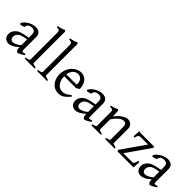

<svg xmlns="http://www.w3.org/2000/svg" viewBox="191 -1859 2976 2976"><g transform="rotate(45 1678.5 -371.5)"><path d="M171.9 -48.8Q201.2 -48.8 234.1 -63.7Q267.1 -78.6 304.2 -110.8V-237.3Q263.2 -230.5 236.6 -224.1Q210 -217.8 192.9 -211.2Q175.8 -204.6 165.5 -197.3Q155.3 -189.9 147.5 -181.6Q134.8 -168.5 127 -151.6Q119.1 -134.8 119.1 -111.8Q119.1 -92.3 125 -80.1Q130.9 -67.9 139.2 -60.8Q147.5 -53.7 156.5 -51.3Q165.5 -48.8 171.9 -48.8ZM452.1 -40Q410.6 -11.2 383.5 1.7Q356.4 14.6 342.8 14.6Q326.7 14.6 315.9 -7.8Q305.2 -30.3 304.2 -69.8Q282.2 -47.9 260.3 -31.7Q238.3 -15.6 217.3 -5.4Q196.3 4.9 177.5 9.8Q158.7 14.6 143.1 14.6Q125.5 14.6 106.9 8.8Q88.4 2.9 73.5 -9.8Q58.6 -22.5 48.8 -42.5Q39.1 -62.5 39.1 -90.8Q39.1 -127.9 52 -152.8Q64.9 -177.7 83 -195.8Q94.7 -207.5 109.6 -218Q124.5 -228.5 149.2 -238.3Q173.8 -248 210.9 -256.8Q248 -265.6 304.2 -273.9V-342.8Q304.2 -359.4 300.3 -373.8Q296.4 -388.2 287.1 -398.7Q277.8 -409.2 262 -414.8Q246.1 -420.4 222.2 -419.9Q206.5 -419.4 191.4 -414.6Q176.3 -409.7 165 -400.9Q153.8 -392.1 147.5 -380.1Q141.1 -368.2 142.6 -353.5Q143.1 -349.1 132.6 -343.5Q122.1 -337.9 107.7 -333.5Q93.3 -329.1 79.3 -326.7Q65.4 -324.2 59.6 -325.7L52.7 -344.7Q64 -369.1 86.9 -391.6Q109.9 -414.1 139.4 -431.2Q168.9 -448.2 201.9 -458.5Q234.9 -468.8 265.6 -468.8Q319.3 -468.8 348.4 -440.7Q377.4 -412.6 377.4 -362.3V-86.9Q377.4 -66.4 382.8 -57.6Q388.2 -48.8 397 -48.8Q403.8 -48.8 414.6 -51.3Q425.3 -53.7 444.8 -62Z M488.3 0V-21Q509.3 -24.4 523.4 -28.1Q537.6 -31.7 545.9 -35.4Q554.2 -39.1 557.9 -43Q561.5 -46.9 561.5 -50.8V-632.8Q561.5 -654.8 558.6 -667Q555.7 -679.2 547.9 -685.3Q540 -691.4 526.9 -693.6Q513.7 -695.8 493.2 -698.2V-717.8Q528.3 -724.6 557.6 -732.9Q586.9 -741.2 617.2 -756.8L634.8 -740.2V-50.8Q634.8 -43.5 651.4 -35.6Q668 -27.8 708 -21V0Z M759.3 0V-21Q780.3 -24.4 794.4 -28.1Q808.6 -31.7 816.9 -35.4Q825.2 -39.1 828.9 -43Q832.5 -46.9 832.5 -50.8V-632.8Q832.5 -654.8 829.6 -667Q826.7 -679.2 818.8 -685.3Q811 -691.4 797.9 -693.6Q784.7 -695.8 764.2 -698.2V-717.8Q799.3 -724.6 828.6 -732.9Q857.9 -741.2 888.2 -756.8L905.8 -740.2V-50.8Q905.8 -43.5 922.4 -35.6Q939 -27.8 979 -21V0Z M1243.2 -417.5Q1217.8 -417.5 1196.5 -407.7Q1175.3 -397.9 1158.9 -380.1Q1142.6 -362.3 1131.6 -337.6Q1120.6 -313 1116.2 -283.2H1325.2Q1336.4 -283.2 1340.1 -286.9Q1343.8 -290.5 1343.8 -300.8Q1343.8 -314 1340.1 -333.7Q1336.4 -353.5 1325.4 -372.3Q1314.5 -391.1 1294.7 -404.3Q1274.9 -417.5 1243.2 -417.5ZM1423.8 -272Q1415 -262.2 1400.4 -253.9Q1385.7 -245.6 1370.1 -239.3H1113.3Q1113.8 -201.2 1123.8 -166.7Q1133.8 -132.3 1152.6 -106.2Q1171.4 -80.1 1198 -64.5Q1224.6 -48.8 1257.8 -48.8Q1272.9 -48.8 1287.4 -50.8Q1301.8 -52.7 1318.4 -59.6Q1335 -66.4 1355.2 -79.6Q1375.5 -92.8 1402.8 -115.2Q1409.2 -111.8 1413.8 -105.5Q1418.5 -99.1 1420.9 -95.2Q1388.2 -59.6 1363.5 -37.8Q1338.9 -16.1 1317.1 -4.4Q1295.4 7.3 1274.2 11Q1252.9 14.6 1228 14.6Q1190.4 14.6 1156.5 -1.5Q1122.6 -17.6 1096.7 -47.1Q1070.8 -76.7 1055.4 -118.4Q1040 -160.2 1040 -211.9Q1040 -244.6 1047.4 -276.4Q1054.7 -308.1 1068.6 -336.4Q1082.5 -364.7 1102.5 -388.7Q1122.6 -412.6 1147.9 -430.2Q1158.7 -437.5 1172.1 -444.6Q1185.5 -451.7 1200.2 -457Q1214.8 -462.4 1229.2 -465.6Q1243.7 -468.8 1256.8 -468.8Q1288.6 -468.8 1313.5 -460Q1338.4 -451.2 1356.9 -436.3Q1375.5 -421.4 1388.2 -401.6Q1400.9 -381.8 1408.9 -359.9Q1417 -337.9 1420.4 -315.2Q1423.8 -292.5 1423.8 -272Z M1634.8 -48.8Q1664.1 -48.8 1697 -63.7Q1730 -78.6 1767.1 -110.8V-237.3Q1726.1 -230.5 1699.5 -224.1Q1672.9 -217.8 1655.8 -211.2Q1638.7 -204.6 1628.4 -197.3Q1618.2 -189.9 1610.4 -181.6Q1597.7 -168.5 1589.8 -151.6Q1582 -134.8 1582 -111.8Q1582 -92.3 1587.9 -80.1Q1593.8 -67.9 1602.1 -60.8Q1610.4 -53.7 1619.4 -51.3Q1628.4 -48.8 1634.8 -48.8ZM1915 -40Q1873.5 -11.2 1846.4 1.7Q1819.3 14.6 1805.7 14.6Q1789.6 14.6 1778.8 -7.8Q1768.1 -30.3 1767.1 -69.8Q1745.1 -47.9 1723.1 -31.7Q1701.2 -15.6 1680.2 -5.4Q1659.2 4.9 1640.4 9.8Q1621.6 14.6 1606 14.6Q1588.4 14.6 1569.8 8.8Q1551.3 2.9 1536.4 -9.8Q1521.5 -22.5 1511.7 -42.5Q1502 -62.5 1502 -90.8Q1502 -127.9 1514.9 -152.8Q1527.8 -177.7 1545.9 -195.8Q1557.6 -207.5 1572.5 -218Q1587.4 -228.5 1612.1 -238.3Q1636.7 -248 1673.8 -256.8Q1710.9 -265.6 1767.1 -273.9V-342.8Q1767.1 -359.4 1763.2 -373.8Q1759.3 -388.2 1750 -398.7Q1740.7 -409.2 1724.9 -414.8Q1709 -420.4 1685.1 -419.9Q1669.4 -419.4 1654.3 -414.6Q1639.2 -409.7 1627.9 -400.9Q1616.7 -392.1 1610.4 -380.1Q1604 -368.2 1605.5 -353.5Q1606 -349.1 1595.5 -343.5Q1585 -337.9 1570.6 -333.5Q1556.2 -329.1 1542.2 -326.7Q1528.3 -324.2 1522.5 -325.7L1515.6 -344.7Q1526.9 -369.1 1549.8 -391.6Q1572.8 -414.1 1602.3 -431.2Q1631.8 -448.2 1664.8 -458.5Q1697.8 -468.8 1728.5 -468.8Q1782.2 -468.8 1811.3 -440.7Q1840.3 -412.6 1840.3 -362.3V-86.9Q1840.3 -66.4 1845.7 -57.6Q1851.1 -48.8 1859.9 -48.8Q1866.7 -48.8 1877.4 -51.3Q1888.2 -53.7 1907.7 -62Z M2249 0V-21Q2284.2 -30.3 2300.8 -37.1Q2317.4 -43.9 2317.4 -50.8V-309.1Q2317.4 -338.9 2314 -357.4Q2310.5 -376 2303.2 -386.7Q2295.9 -397.5 2283.9 -401.4Q2272 -405.3 2254.9 -405.3Q2239.7 -405.3 2221.2 -397.9Q2202.6 -390.6 2181.4 -374.5Q2160.2 -358.4 2137 -332.3Q2113.8 -306.2 2090.3 -268.1V-50.8Q2090.3 -43.5 2108.6 -35.6Q2127 -27.8 2158.7 -21V0H1948.7V-21Q1981 -29.3 1999 -35.9Q2017.1 -42.5 2017.1 -50.8V-347.2Q2017.1 -366.2 2015.6 -377.4Q2014.2 -388.7 2007.6 -395Q2001 -401.4 1987.3 -404.3Q1973.6 -407.2 1948.7 -410.2V-429.7Q1981.9 -435.1 2010.3 -445.1Q2038.6 -455.1 2065.9 -468.8L2083 -451.7L2088.4 -330.1Q2109.9 -362.8 2135.7 -388.4Q2161.6 -414.1 2188 -431.9Q2214.4 -449.7 2239 -459.2Q2263.7 -468.8 2282.7 -468.8Q2303.7 -468.8 2323.2 -462.4Q2342.8 -456.1 2357.7 -442.9Q2372.6 -429.7 2381.6 -409.4Q2390.6 -389.2 2390.6 -361.8V-50.8Q2390.6 -43.9 2405.5 -37.4Q2420.4 -30.8 2459 -21V0Z M2878.4 -121.1Q2878.4 -105.5 2877.9 -87.9Q2877.4 -70.3 2876.7 -53.7Q2876 -37.1 2875 -22.9Q2874 -8.8 2872.6 0H2523.4L2510.7 -22L2781.7 -410.2H2612.8Q2605 -410.2 2596.9 -407.2Q2588.9 -404.3 2581.3 -396.2Q2573.7 -388.2 2567.1 -373.8Q2560.5 -359.4 2555.7 -336.9L2531.7 -342.8L2540.5 -461.9Q2551.3 -459 2560.1 -457.3Q2568.8 -455.6 2578.4 -454.8Q2587.9 -454.1 2599.1 -454.1H2866.7L2877.4 -433.1L2605.5 -43.9H2811.5Q2823.7 -43.9 2834 -62.7Q2844.2 -81.5 2855.5 -126Z M3069.8 -48.8Q3099.1 -48.8 3132.1 -63.7Q3165 -78.6 3202.1 -110.8V-237.3Q3161.1 -230.5 3134.5 -224.1Q3107.9 -217.8 3090.8 -211.2Q3073.7 -204.6 3063.5 -197.3Q3053.2 -189.9 3045.4 -181.6Q3032.7 -168.5 3024.9 -151.6Q3017.1 -134.8 3017.1 -111.8Q3017.1 -92.3 3022.9 -80.1Q3028.8 -67.9 3037.1 -60.8Q3045.4 -53.7 3054.4 -51.3Q3063.5 -48.8 3069.8 -48.8ZM3350.1 -40Q3308.6 -11.2 3281.5 1.7Q3254.4 14.6 3240.7 14.6Q3224.6 14.6 3213.9 -7.8Q3203.1 -30.3 3202.1 -69.8Q3180.2 -47.9 3158.2 -31.7Q3136.2 -15.6 3115.2 -5.4Q3094.2 4.9 3075.4 9.8Q3056.6 14.6 3041 14.6Q3023.4 14.6 3004.9 8.8Q2986.3 2.9 2971.4 -9.8Q2956.5 -22.5 2946.8 -42.5Q2937 -62.5 2937 -90.8Q2937 -127.9 2950 -152.8Q2962.9 -177.7 2981 -195.8Q2992.7 -207.5 3007.6 -218Q3022.5 -228.5 3047.1 -238.3Q3071.8 -248 3108.9 -256.8Q3146 -265.6 3202.1 -273.9V-342.8Q3202.1 -359.4 3198.2 -373.8Q3194.3 -388.2 3185.1 -398.7Q3175.8 -409.2 3159.9 -414.8Q3144 -420.4 3120.1 -419.9Q3104.5 -419.4 3089.4 -414.6Q3074.2 -409.7 3063 -400.9Q3051.8 -392.1 3045.4 -380.1Q3039.1 -368.2 3040.5 -353.5Q3041 -349.1 3030.5 -343.5Q3020 -337.9 3005.6 -333.5Q2991.2 -329.1 2977.3 -326.7Q2963.4 -324.2 2957.5 -325.7L2950.7 -344.7Q2961.9 -369.1 2984.9 -391.6Q3007.8 -414.1 3037.4 -431.2Q3066.9 -448.2 3099.9 -458.5Q3132.8 -468.8 3163.6 -468.8Q3217.3 -468.8 3246.3 -440.7Q3275.4 -412.6 3275.4 -362.3V-86.9Q3275.4 -66.4 3280.8 -57.6Q3286.1 -48.8 3294.9 -48.8Q3301.8 -48.8 3312.5 -51.3Q3323.2 -53.7 3342.8 -62Z"/></g></svg>

Font: Gentium Unicode
Style: Regular
Weight: 400
Version: Version 1.009